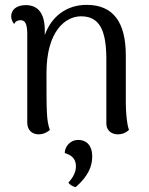

<svg xmlns="http://www.w3.org/2000/svg" viewBox="-20 -541 614 789"><path d="M497 -114V-313C497 -449 446 -521 336 -521C255 -521 192 -475 164 -397V-417C164 -486 136 -520 86 -520C48 -520 26 -501 26 -474C26 -463 30 -453 38 -442C44 -456 57 -458 64 -458C83 -458 91 -444 92 -406V-37C92 -7 111 11 139 11C161 11 177 0 185 -7C171 -45 171 -80 171 -241C171 -412 248 -474 313 -474C390 -474 416 -415 417 -303V-33C417 -6 437 11 464 11C485 11 499 3 510 -7C500 -36 498 -79 497 -114ZM302 34C266 34 246 64 246 88C265 94 292 104 292 143C292 166 281 187 261 210C269 219 277 225 291 228C343 183 359 141 359 103C359 50 329 34 302 34Z"/></svg>

Font: Arima Koshi
Style: Regular
Weight: 400
Designer: Joana Correia and Natanael Gama
Foundry: NDISCOVER
Version: Version 1.019;PS 001.019;hotconv 1.0.88;makeotf.lib2.5.64775